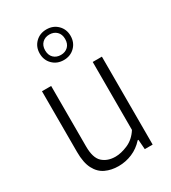

<svg xmlns="http://www.w3.org/2000/svg" viewBox="-199 -916 910 1024"><g transform="rotate(-30 256.0 -404.0)"><path d="M224 9Q179.5 9 144.2 -7.5Q109 -24 88.8 -62.8Q68.5 -101.5 68.5 -167.5V-541.5H125V-169Q125 -98 155.5 -70.5Q186 -43 234.5 -43Q269 -43 311 -61Q353 -79 381 -123V-541.5H437.5V0H389L384.5 -60H380Q348.5 -25 308 -8Q267.5 9 224 9ZM253.5 -627Q212.5 -627 185.5 -653.8Q158.5 -680.5 158.5 -721.5Q158.5 -762 185.5 -788.8Q212.5 -815.5 253.5 -815.5Q294.5 -815.5 321.5 -788.8Q348.5 -762 348.5 -721.5Q348.5 -680.5 321.5 -653.8Q294.5 -627 253.5 -627ZM253.5 -658.5Q280.5 -658.5 297.8 -675.2Q315 -692 315 -721.5Q315 -750.5 297.8 -767.2Q280.5 -784 253.5 -784Q226.5 -784 209.2 -767.2Q192 -750.5 192 -721.5Q192 -692 209.2 -675.2Q226.5 -658.5 253.5 -658.5Z"/></g></svg>

Font: Encode Sans Semi Condensed Light
Style: Regular
Weight: 300
Width: 4
Designer: Multiple Designers
Foundry: Impallari Type
Version: Version 3.000; ttfautohint (v1.8.3) -l 8 -r 50 -G 200 -x 14 